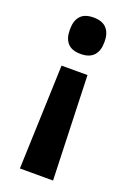

<svg xmlns="http://www.w3.org/2000/svg" viewBox="-129 -551 508 748"><g transform="rotate(20 124.5 -176.5)"><path d="M178.5 -283.5 193 148.5H55.5L71 -283.5ZM125 -502.5Q161 -502.5 178.8 -483.2Q196.5 -464 196.5 -429.5V-424Q196.5 -390 178.8 -370.8Q161 -351.5 125 -351.5Q88 -351.5 70.8 -370.8Q53.5 -390 53.5 -424V-429.5Q53.5 -464 70.8 -483.2Q88 -502.5 125 -502.5Z"/></g></svg>

Font: Anek Tamil SemiBold
Style: Regular
Weight: 600
Version: Version 1.003